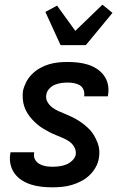

<svg xmlns="http://www.w3.org/2000/svg" viewBox="-20 -793 540 821"><path d="M204 8Q181 8 158 5.5Q135 3 114 -3.5Q93 -10 74.5 -21.5Q56 -33 43 -50.5Q30 -68 25 -90Q20 -112 24 -135L25 -142H126V-139Q123 -124 129.5 -111.5Q136 -99 148.5 -92Q161 -85 175 -82.5Q189 -80 204 -80Q219 -80 234 -82Q249 -84 263 -89.5Q277 -95 289 -106.5Q301 -118 304 -132Q306 -149 298 -163.5Q290 -178 277.5 -187Q265 -196 250 -202.5Q235 -209 220 -215Q205 -221 191.5 -228Q178 -235 164 -243.5Q150 -252 138.5 -262Q127 -272 116.5 -283.5Q106 -295 97.5 -308.5Q89 -322 84 -337Q79 -352 77.5 -369Q76 -386 78 -403Q82 -422 91.5 -441Q101 -460 116.5 -475.5Q132 -491 150.5 -501.5Q169 -512 189 -518Q209 -524 229 -526Q249 -528 269 -528Q292 -528 314 -525.5Q336 -523 356.5 -516.5Q377 -510 394.5 -498.5Q412 -487 424.5 -470Q437 -453 441.5 -431.5Q446 -410 442 -387L441 -381H340V-383Q342 -397 337 -409.5Q332 -422 321 -428.5Q310 -435 296.5 -437.5Q283 -440 270 -440Q256 -440 242 -438Q228 -436 214.5 -430.5Q201 -425 190.5 -413.5Q180 -402 178 -388Q175 -371 183 -357Q191 -343 203.5 -333.5Q216 -324 231 -317.5Q246 -311 260.5 -305Q275 -299 289.5 -292Q304 -285 317 -276.5Q330 -268 342.5 -258Q355 -248 365.5 -236.5Q376 -225 383.5 -211.5Q391 -198 397 -183Q403 -168 404.5 -151.5Q406 -135 403 -118Q400 -97 389 -77.5Q378 -58 362 -43Q346 -28 326.5 -18Q307 -8 286.5 -2Q266 4 245 6Q224 8 204 8ZM239 -600 174 -742 224 -769 302 -661 418 -773 461 -738 347 -600Z"/></svg>

Font: Iosevka SS18 Semibold
Style: Italic
Weight: 600
Italic angle: -9°
Monospace: yes
Designer: Belleve Invis
Foundry: Belleve Invis
Version: Version 25.1.1; ttfautohint (v1.8.4)